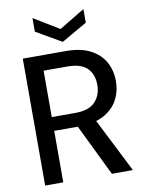

<svg xmlns="http://www.w3.org/2000/svg" viewBox="-98 -975 784 1043"><g transform="rotate(-10 294.5 -454.0)"><path d="M65 0V-700H302Q385 -700 438 -672Q491 -644 516.5 -597.5Q542 -551 542 -492Q542 -436 516.5 -388.5Q491 -341 437 -312.5Q383 -284 299 -284H165V0ZM433 0 282 -311H392L549 0ZM165 -360H296Q370 -360 404.5 -396.5Q439 -433 439 -490Q439 -548 405 -582Q371 -616 295 -616H165ZM295 -752 155 -833V-908L295 -823L436 -908V-833Z"/></g></svg>

Font: DM Sans 28pt Medium
Style: Regular
Weight: 500
Version: Version 4.004;gftools[0.9.30]